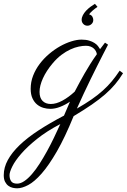

<svg xmlns="http://www.w3.org/2000/svg" viewBox="-187 -559 676 1024"><path d="M186 -16.6Q160.6 0.5 133.5 11Q106.4 21.5 81.5 21.5Q63 21.5 44.4 16.1Q25.9 10.7 10.7 -1.7Q-4.4 -14.2 -13.9 -34.7Q-23.4 -55.2 -23.4 -85.4Q-23.4 -122.1 -10.3 -155.8Q2.9 -189.5 24.9 -218.5Q46.9 -247.6 75.2 -271.5Q103.5 -295.4 133.5 -312.3Q163.6 -329.1 193.4 -338.4Q223.1 -347.7 247.6 -347.7Q271.5 -347.7 288.3 -342.5Q305.2 -337.4 316.9 -329.8Q328.6 -322.3 335.4 -313.5Q342.3 -304.7 346.7 -296.9L373 -331.5L389.2 -320.8Q389.2 -320.3 381.3 -305.4Q373.5 -290.5 360.8 -265.6Q348.1 -240.7 331.3 -207.3Q314.5 -173.8 296.1 -136.2Q277.8 -98.6 259 -58.6Q240.2 -18.6 223.1 20Q267.6 -5.4 301.3 -28.8Q335 -52.2 361.6 -76.2Q388.2 -100.1 409.7 -126Q431.2 -151.9 451.2 -182.1L469.2 -168.5Q449.7 -136.7 427 -109.6Q404.3 -82.5 373.8 -55.9Q343.3 -29.3 302.5 -1.2Q261.7 26.9 205.6 60.5Q159.2 174.3 116.2 248.8Q73.2 323.2 34.9 366.7Q-3.4 410.2 -36.4 427.7Q-69.3 445.3 -95.7 445.3Q-106.4 445.3 -118.9 442.6Q-131.3 439.9 -142.1 432.1Q-152.8 424.3 -159.9 410.6Q-167 397 -167 375.5Q-167 334.5 -145.3 294.4Q-123.5 254.4 -82.3 214.8Q-41 175.3 18.8 136.2Q78.6 97.2 154.3 57.6Q163.6 36.6 171.4 17.8Q179.2 -1 186 -16.6ZM211.4 -70.3Q224.6 -95.2 237.5 -119.4Q250.5 -143.6 264.4 -167.7Q278.3 -191.9 294.2 -217.3Q310.1 -242.7 329.6 -270Q328.6 -277.3 324.7 -285.2Q320.8 -293 314 -299.6Q307.1 -306.2 296.4 -310.5Q285.6 -314.9 271 -314.9Q254.4 -314.9 233.2 -310.5Q211.9 -306.2 188.5 -295.4Q165 -284.7 140.9 -266.6Q116.7 -248.5 93.8 -221.2Q60.1 -181.2 42 -141.4Q23.9 -101.6 23.9 -68.8Q23.9 -37.1 40 -20.8Q56.2 -4.4 84 -4.4Q113.3 -4.4 146.2 -22.5Q179.2 -40.5 211.4 -70.3ZM-95.7 420.4Q-77.1 420.4 -57.1 406.7Q-37.1 393.1 -16.6 369.4Q3.9 345.7 23.9 314.5Q43.9 283.2 63.5 247.8Q83 212.4 100.8 175.3Q118.7 138.2 134.8 102.5Q62 140.6 10.5 181.9Q-41 223.1 -73.7 260.7Q-106.4 298.3 -121.3 328.6Q-136.2 358.9 -136.2 375Q-136.2 395 -127.4 407.7Q-118.7 420.4 -95.7 420.4ZM279.3 -421.9Q266.1 -421.9 257.3 -431.2Q248.5 -440.4 248.5 -453.1Q248.5 -465.8 255.1 -478.3Q261.7 -490.7 272.2 -502Q282.7 -513.2 295.2 -522.5Q307.6 -531.7 319.3 -538.6L333 -522.5Q327.1 -518.6 320.3 -513.4Q313.5 -508.3 307.1 -502.7Q300.8 -497.1 295.7 -491.7Q290.5 -486.3 288.6 -481.9Q299.8 -479.5 305.2 -470.9Q310.5 -462.4 310.5 -452.6Q310.5 -439.5 301 -430.7Q291.5 -421.9 279.3 -421.9Z"/></svg>

Font: Parisienne
Style: Regular
Weight: 400
Designer: Astigmatic (AOETI)
Foundry: Astigmatic (AOETI)
Version: Version 1.000